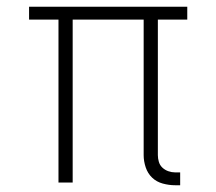

<svg xmlns="http://www.w3.org/2000/svg" viewBox="-20 -540 640 568"><path d="M513 8H498Q480 8 461.5 3Q443 -2 430 -14.5Q417 -27 411 -45Q405 -63 405 -81V-482H195V0H153V-482H66V-520H534V-482H447V-81Q447 -71 450 -61Q453 -51 460.5 -44Q468 -37 478 -33.5Q488 -30 498 -30H513Z"/></svg>

Font: Iosevka Aile Extralight
Style: Regular
Weight: 200
Designer: Belleve Invis
Foundry: Belleve Invis
Version: Version 31.1.0; ttfautohint (v1.8.4)